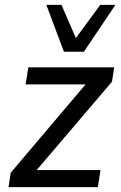

<svg xmlns="http://www.w3.org/2000/svg" viewBox="-20 -767 496 787"><path d="M15 0 24 -59 351 -445 349 -421H85L96 -491H448L439 -432L109 -45L111 -70H392L381 0ZM242 -555 170 -747H232L291 -611L391 -747H453L324 -555Z"/></svg>

Font: Nunito Sans 10pt SemiCondensed Medium
Style: Italic
Weight: 500
Width: 4
Italic angle: -9°
Designer: Vernon Adams
Foundry: Vernon Adams
Version: Version 3.101;gftools[0.9.27]